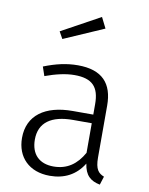

<svg xmlns="http://www.w3.org/2000/svg" viewBox="-88 -846 712 920"><g transform="rotate(10 268.0 -385.5)"><path d="M359 -730 333 -782 145 -679 164 -645ZM431 -116V-368C431 -475 379 -534 260 -534C205 -534 153 -522 95 -499L110 -455C162 -474 210 -485 252 -485C339 -485 373 -448 373 -365V-314H273C139 -314 56 -255 56 -145C56 -52 117 11 218 11C288 11 344 -17 381 -77C389 -21 416 2 462 11L475 -30C447 -41 431 -58 431 -116ZM228 -36C159 -36 118 -76 118 -148C118 -231 177 -272 282 -272H373V-128C340 -69 294 -36 228 -36Z"/></g></svg>

Font: FiraGO Light
Style: Regular
Weight: 300
Designer: bBox Type
Foundry: bBox Type GmbH
Version: Version 1.001;PS 001.001;hotconv 1.0.88;makeotf.lib2.5.64775